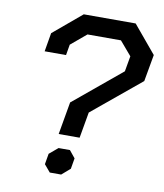

<svg xmlns="http://www.w3.org/2000/svg" viewBox="-80 -766 710 831"><g transform="rotate(10 275.0 -350.0)"><path d="M229 -314 439 -488 451 -556 399 -617H252L184 -560L176 -513H82L96 -595L221 -700H449L550 -579L529 -461L316 -285L296 -171H204ZM168 -32 176 -79 214 -111H264L290 -79L282 -32L245 0H195Z"/></g></svg>

Font: Chakra Petch Medium
Style: Italic
Weight: 500
Italic angle: -10°
Designer: Katatrad Aksorn Co.,Ltd.
Foundry: Cadson Demak Co.,Ltd.
Version: Version 1.000; ttfautohint (v1.6)